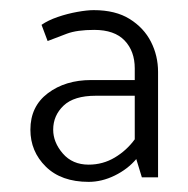

<svg xmlns="http://www.w3.org/2000/svg" viewBox="-20 -722 372 379"><path d="M85 -466Q85 -494 105.5 -513.5Q126 -533 169 -533H246V-447Q230 -425 206.5 -411Q183 -397 155 -397Q123 -397 104 -419Q85 -441 85 -466ZM74 -641Q92 -648 112 -655.5Q132 -663 166 -663Q206 -663 226 -642Q246 -621 246 -587V-564H160Q109 -564 74.5 -538Q40 -512 40 -466Q40 -423 70.5 -393Q101 -363 155 -363Q181 -363 206.5 -375.5Q232 -388 249 -408L260 -372H292V-580Q292 -612 278 -639.5Q264 -667 236 -684.5Q208 -702 165 -702Q152 -702 132.5 -698.5Q113 -695 94 -688.5Q75 -682 62 -673Z"/></svg>

Font: Catamaran Thin Thin
Style: Regular
Weight: 250
Version: Version 2.000